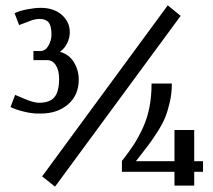

<svg xmlns="http://www.w3.org/2000/svg" viewBox="-20 -677 790 712"><path d="M602.1 -657.2 649.9 -618.2 184.1 15.1 136.2 -22.9ZM627 -40H432.1V-79.1V-80.1Q458 -112.8 475.6 -139.9Q493.2 -167 509.5 -202.1Q525.9 -237.3 533.9 -278.1Q542 -318.8 542 -365.2V-367.2H617.2V-365.2Q617.2 -331.5 609.9 -299.1Q602.5 -266.6 593 -242.7Q583.5 -218.8 564 -188.2Q544.4 -157.7 530.8 -139.6Q517.1 -121.6 491.2 -88.4Q486.3 -82 483.9 -79.1H627V-194.8H700.2V-79.1H732.9V-40H700.2V11.2H627ZM104 -454.1V-487.8H129.9Q148.4 -487.8 159.7 -507.8Q170.9 -527.8 170.9 -547.9Q170.9 -581.1 160.2 -594Q149.4 -606.9 126 -606.9Q116.7 -606.9 101.1 -603L50.8 -584L34.2 -627.9L38.1 -629.9Q53.7 -637.2 81.8 -642.6Q109.9 -647.9 130.9 -647.9Q179.7 -647.9 209.2 -621.8Q238.8 -595.7 238.8 -557.1Q238.8 -536.6 229 -516.6Q219.2 -496.6 202.1 -484.9Q236.3 -475.6 254.2 -446Q272 -416.5 272 -381.8Q272 -324.2 232.4 -290Q192.9 -255.9 130.9 -255.9H121.1Q97.2 -255.9 67.1 -263.4Q37.1 -271 22 -278.8L19 -279.8L36.1 -325.2L81.1 -306.2Q109.4 -295.9 124 -295.9Q165 -295.9 182.1 -316.9Q199.2 -337.9 199.2 -384.8Q199.2 -416 187 -435.1Q174.8 -454.1 154.8 -454.1Z"/></svg>

Font: Resagokr
Style: Bold
Weight: 600
Designer: gluk
Foundry: gluk
Version: Version 0.95